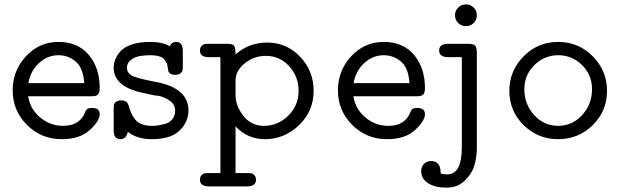

<svg xmlns="http://www.w3.org/2000/svg" viewBox="-20 -632 2841 880"><path d="M38.1 -217.8Q38.1 -308.6 99.1 -374.3Q160.2 -439.9 248 -439.9Q336.9 -439.9 387 -380.4Q437 -320.8 437 -228Q437 -214.8 434.1 -207Q431.2 -199.2 424.6 -195.6Q418 -191.9 412.6 -191.4Q407.2 -190.9 397 -190.9H108.9Q118.7 -130.9 164.8 -93Q210.9 -55.2 269 -55.2Q344.2 -55.2 369.1 -115.2Q374 -129.4 381.1 -133.3Q388.2 -137.2 401.9 -137.2Q437 -137.2 437 -108.9Q437 -78.1 391.6 -36.1Q346.2 5.9 263.2 5.9Q168.9 5.9 103.5 -59.6Q38.1 -125 38.1 -217.8ZM109.9 -251H366.2Q361.3 -320.8 327.1 -349.9Q293 -378.9 248 -378.9Q198.2 -378.9 158.9 -343Q119.6 -307.1 109.9 -251Z M501 -35.2V-130.9Q501 -144 502 -151.1Q502.9 -158.2 511.5 -165Q520 -171.9 535.6 -171.9Q563.5 -171.9 569.8 -147Q575.7 -127 581.3 -114Q586.9 -101.1 598.4 -85.9Q609.9 -70.8 629.4 -63Q648.9 -55.2 675.8 -55.2Q688 -55.2 700 -56.6Q711.9 -58.1 733.9 -63.5Q755.9 -68.8 769.3 -85Q782.7 -101.1 782.7 -125Q782.7 -151.9 760.3 -168.9Q737.8 -186 707 -192.9Q689.9 -192.9 646 -204.1Q501 -231 501 -321.8Q501 -338.9 507.3 -356.9Q513.7 -375 530.3 -395Q546.9 -415 582.3 -427.5Q617.7 -439.9 668.9 -439.9Q724.1 -439.9 758.8 -419.9Q765.6 -439.9 787.6 -439.9Q817.4 -439.9 817.9 -398.9V-330.1Q817.9 -316.9 816.9 -310.1Q815.9 -303.2 807.4 -296.1Q798.8 -289.1 782.7 -289.1Q768.6 -289.1 760.7 -294.4Q752.9 -299.8 751.5 -305.9Q750 -312 749 -320.8Q748 -332 745.4 -339.1Q742.7 -346.2 735.4 -357.2Q728 -368.2 710.4 -373.5Q692.9 -378.9 667 -378.9Q613.8 -378.9 587.9 -363Q562 -347.2 562 -321.8Q562 -293.9 591.8 -282Q621.6 -270 692.9 -256.8Q843.8 -229 843.8 -125Q843.8 -74.2 803.7 -34.2Q763.7 5.9 674.8 5.9Q607.9 5.9 565.9 -27.8Q558.1 5.9 531.7 5.9Q531.2 5.9 530.8 5.9Q501 5.9 501 -35.2Z M896.5 191.9Q896.5 177.7 904.1 170.4Q911.6 163.1 918 162.1Q924.3 161.1 936.5 161.1H990.2V-370.1H936.5Q896.5 -370.1 896.5 -399.9Q896.5 -414.1 904.1 -421.6Q911.6 -429.2 918 -430.2Q924.3 -431.2 936.5 -431.2H1019.5Q1047.4 -431.2 1053.5 -421.6Q1059.6 -412.1 1059.6 -382.8Q1121.6 -437 1204.6 -437Q1293.5 -437 1355.5 -372.1Q1417.5 -307.1 1417.5 -215.8Q1417.5 -123 1350.8 -58.6Q1284.2 5.9 1193.4 5.9Q1114.3 5.9 1059.6 -53.2V161.1H1113.3Q1125.5 161.1 1131.8 162.1Q1138.2 163.1 1145.8 170.7Q1153.3 178.2 1153.3 191.9Q1153.3 221.7 1113.3 222.2H936.5Q896.5 221.7 896.5 191.9ZM1059.6 -194.8Q1059.6 -147 1095.5 -101.1Q1131.3 -55.2 1189.5 -55.2Q1253.4 -55.2 1301 -101.6Q1348.6 -147.9 1348.6 -215.8Q1348.6 -280.8 1305.4 -328.4Q1262.2 -376 1198.2 -376Q1144 -376 1101.8 -342Q1059.6 -308.1 1059.6 -262.2Z M1528.8 -217.8Q1528.8 -308.6 1589.8 -374.3Q1650.9 -439.9 1738.8 -439.9Q1827.6 -439.9 1877.7 -380.4Q1927.7 -320.8 1927.7 -228Q1927.7 -214.8 1924.8 -207Q1921.9 -199.2 1915.3 -195.6Q1908.7 -191.9 1903.3 -191.4Q1897.9 -190.9 1887.7 -190.9H1599.6Q1609.4 -130.9 1655.5 -93Q1701.7 -55.2 1759.8 -55.2Q1835 -55.2 1859.9 -115.2Q1864.7 -129.4 1871.8 -133.3Q1878.9 -137.2 1892.6 -137.2Q1927.7 -137.2 1927.7 -108.9Q1927.7 -78.1 1882.3 -36.1Q1836.9 5.9 1753.9 5.9Q1659.7 5.9 1594.2 -59.6Q1528.8 -125 1528.8 -217.8ZM1600.6 -251H1856.9Q1852.1 -320.8 1817.9 -349.9Q1783.7 -378.9 1738.8 -378.9Q1689 -378.9 1649.7 -343Q1610.4 -307.1 1600.6 -251Z M1910.6 151.9Q1910.6 130.9 1924.1 118.4Q1937.5 106 1955.6 106Q1999.5 106 1999.5 159.2Q1999.5 162.1 2000.5 162.1Q2004.4 167 2030.8 167Q2096.7 167 2096.7 43V-370.1H2033.7Q1992.7 -370.1 1992.7 -400.9Q1992.7 -430.7 2033.7 -431.2H2125.5Q2150.4 -431.2 2158 -422.6Q2165.5 -414.1 2165.5 -390.1V46.9Q2165.5 87.9 2154.1 126.5Q2142.6 165 2109.6 196.5Q2076.7 228 2027.3 228Q1973.1 228 1941.9 207.5Q1910.6 187 1910.6 151.9ZM2080.1 -526.6Q2065.4 -541 2065.4 -562Q2065.4 -583 2080.1 -597.4Q2094.7 -611.8 2115.7 -611.8Q2136.7 -611.8 2151.1 -597.4Q2165.5 -583 2165.5 -562Q2165.5 -541 2151.1 -526.6Q2136.7 -512.2 2115.7 -512.2Q2094.7 -512.2 2080.1 -526.6Z M2314.5 -215.8Q2314.5 -307.6 2379.9 -373.8Q2445.3 -439.9 2538.3 -439.9Q2631.3 -439.9 2696.8 -374Q2762.2 -308.1 2762.2 -215.8Q2762.2 -123 2696.8 -58.6Q2631.3 5.9 2538.3 5.9Q2445.3 5.9 2379.9 -58.6Q2314.5 -123 2314.5 -215.8ZM2383.3 -223.1Q2383.3 -154.3 2428.2 -104.7Q2473.1 -55.2 2538.6 -55.2Q2602.5 -55.2 2647.9 -104.5Q2693.4 -153.8 2693.4 -223.1Q2693.4 -289.1 2647.5 -334Q2601.6 -378.9 2538.6 -378.9Q2475.6 -378.9 2429.4 -334Q2383.3 -289.1 2383.3 -223.1Z"/></svg>

Font: CMU Typewriter Text Variable Width
Style: Medium
Weight: 500
Version: Version 0.7.0